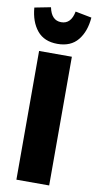

<svg xmlns="http://www.w3.org/2000/svg" viewBox="-130 -978 512 1021"><g transform="rotate(10 126.0 -467.5)"><path d="M214 -695V0H37V-695ZM-28 -918 59 -935Q73 -866 126 -866Q179 -866 192 -935L280 -918Q274 -842 236 -795.5Q198 -749 126 -749Q54 -749 16 -795.5Q-22 -842 -28 -918Z"/></g></svg>

Font: Fira Sans Extra Condensed ExtraBold
Style: Regular
Weight: 800
Width: 1
Designer: Carrois Corporate & Edenspiekermann AG
Foundry: Carrois Corporate GbR & Edenspiekermann AG
Version: Version 4.203